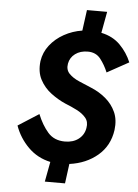

<svg xmlns="http://www.w3.org/2000/svg" viewBox="-61 -865 733 1023"><g transform="rotate(5 305.5 -353.0)"><path d="M495 -496 611 -560Q590 -611 550.5 -651Q511 -691 449 -704L470 -818H362L347 -707Q295 -699 250 -674Q205 -649 175.5 -611Q146 -573 139 -526Q132 -468 154 -426.5Q176 -385 213.5 -357Q251 -329 290 -312Q323 -299 353.5 -283.5Q384 -268 402 -246.5Q420 -225 414 -192Q408 -155 379 -132.5Q350 -110 306 -110Q248 -110 214.5 -148.5Q181 -187 158 -244L47 -173Q70 -108 119 -59Q168 -10 238 5L218 112H326L340 7Q429 -5 490.5 -57Q552 -109 564 -194Q571 -249 552.5 -290Q534 -331 499 -360.5Q464 -390 420 -408L354 -436Q321 -450 300.5 -471Q280 -492 286 -525Q292 -558 319 -578Q346 -598 386 -598Q430 -598 454.5 -566.5Q479 -535 495 -496Z"/></g></svg>

Font: Jost* 600 Semi Italic
Style: Italic
Weight: 600
Italic angle: -10°
Version: Version 3.200; ttfautohint (v0.97) -l 8 -r 50 -G 200 -x 14 -